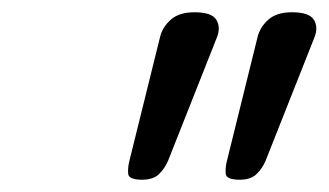

<svg xmlns="http://www.w3.org/2000/svg" viewBox="-20 -943 536 313"><path d="M212 -650Q190 -650 189 -659.5Q188 -669 191 -681L241 -883Q245 -899 258.5 -911Q272 -923 297 -923Q325 -923 332.5 -911Q340 -899 334 -883L254 -681Q249 -669 239.5 -659.5Q230 -650 212 -650ZM371 -650Q349 -650 348 -659.5Q347 -669 350 -681L400 -883Q404 -899 417.5 -911Q431 -923 456 -923Q484 -923 491.5 -911Q499 -899 493 -883L413 -681Q408 -669 398.5 -659.5Q389 -650 371 -650Z"/></svg>

Font: Playwrite HR
Style: Regular
Weight: 400
Designer: Veronika Burian, José Scaglione
Foundry: TypeTogether
Version: Version 1.002